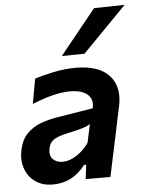

<svg xmlns="http://www.w3.org/2000/svg" viewBox="-55 -822 660 877"><g transform="rotate(-5 275.0 -383.5)"><path d="M152 11.5Q103.5 11.5 71 -12.2Q38.5 -36 25.5 -74.8Q12.5 -113.5 22.5 -159Q32.5 -205.5 58.8 -232.2Q85 -259 122 -272.8Q159 -286.5 201 -293L363.5 -319.5Q372.5 -359.5 346.8 -382.5Q321 -405.5 265.5 -405.5Q230 -405.5 186.2 -394.5Q142.5 -383.5 92.5 -363L113 -477Q148.5 -489 200.2 -499.8Q252 -510.5 302 -510.5Q408.5 -510.5 455.8 -457.8Q503 -405 483.5 -315.5Q478 -291.5 472.5 -265.5Q467 -239.5 461 -210L451 -162.5Q443.5 -126.5 434.8 -86.5Q426 -46.5 416.5 0H303L311 -65H301Q243.5 11.5 152 11.5ZM206 -88Q236.5 -88 269 -108.8Q301.5 -129.5 326 -164.5L344 -248.5Q332.5 -241 311.5 -234Q290.5 -227 237 -215.5Q202.5 -208.5 179.2 -195.8Q156 -183 150.5 -153.5Q144.5 -122.5 160.5 -105.2Q176.5 -88 206 -88ZM243.5 -569.5Q285.5 -621.5 326.5 -672.2Q367.5 -723 409 -774.5L549.5 -777.5Q497.5 -724 447 -672.5Q396.5 -621 347.5 -571Z"/></g></svg>

Font: Commissioner SemiBold
Style: Italic
Weight: 600
Italic angle: -12°
Designer: Kostas Bartsokas
Foundry: Kostas Bartsokas
Version: Version 1.000; ttfautohint (v1.8.3)